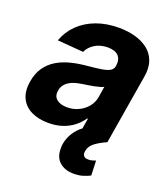

<svg xmlns="http://www.w3.org/2000/svg" viewBox="-142 -651 831 951"><g transform="rotate(20 273.5 -175.0)"><path d="M152.8 10.3Q101.1 10.3 63 -8.1Q24.9 -26.4 7.3 -62.5Q-10.3 -98.6 -1.5 -152.3Q6.3 -198.2 28.1 -228.8Q49.8 -259.3 81.5 -278.3Q113.3 -297.4 151.9 -307.1Q190.4 -316.9 231.4 -320.8Q279.3 -325.2 309.1 -329.8Q338.9 -334.5 354 -343.3Q369.1 -352.1 372.1 -369.1V-371.6Q377 -405.3 359.6 -423.6Q342.3 -441.9 303.7 -442.4Q263.2 -441.9 235.1 -424.3Q207 -406.7 194.8 -379.4L57.6 -390.6Q75.7 -440.4 113 -476.8Q150.4 -513.2 203.6 -533Q256.8 -552.7 322.3 -552.7Q367.7 -552.7 407.2 -542Q446.8 -531.2 475.6 -509Q504.4 -486.8 517.3 -451.7Q530.3 -416.5 522 -368.2L460.9 0H317.9L330.6 -76.2H326.2Q309.1 -50.3 283.9 -31Q258.8 -11.7 226.1 -0.7Q193.4 10.3 152.8 10.3ZM213.9 -94.2Q246.6 -94.2 274.4 -107.7Q302.2 -121.1 320.6 -143.8Q338.9 -166.5 343.8 -194.8L353 -252.9Q345.7 -248.5 332.5 -244.9Q319.3 -241.2 303.7 -238Q288.1 -234.9 272.5 -232.7Q256.8 -230.5 244.6 -228.5Q217.3 -224.6 195.8 -216.1Q174.3 -207.5 160.9 -193.1Q147.5 -178.7 144 -157.2Q138.7 -126.5 158.4 -110.4Q178.2 -94.2 213.9 -94.2ZM357.4 203.6Q310.5 203.6 282.7 179.4Q254.9 155.3 254.4 109.9Q253.4 80.6 264.9 51.3Q276.4 22 299.1 -2.4Q321.8 -26.9 355.5 -41L460.4 0Q424.8 15.6 400.9 33.7Q377 51.8 372.6 77.1Q369.1 94.2 376.5 103.8Q383.8 113.3 400.9 112.8Q412.6 113.3 422.4 109.9Q432.1 106.4 439.5 104.5L442.4 182.1Q428.2 189.9 406.5 196.8Q384.8 203.6 357.4 203.6Z"/></g></svg>

Font: Inter Tight
Style: Bold Italic
Weight: 700
Italic angle: -9.39999°
Designer: Rasmus Andersson
Foundry: rsms
Version: Version 3.004